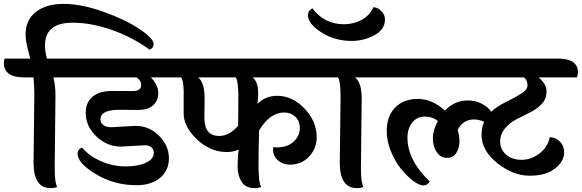

<svg xmlns="http://www.w3.org/2000/svg" viewBox="-90 -964 3000 990"><path d="M83 -125 87 -475Q87 -513 83 -565H35Q-70 -565 -70 -639Q-70 -652 -66 -662H66Q63 -674 57.5 -694Q52 -714 50 -725Q42 -758 42 -787Q42 -861 95 -902.5Q148 -944 238.5 -944Q329 -944 443 -903.5Q557 -863 629.5 -814Q702 -765 702 -737Q702 -716 681 -708Q594 -772 487 -809.5Q380 -847 285 -847Q142 -847 142 -731Q142 -697 152 -662H227Q331 -662 331 -591Q331 -578 326 -565H185Q196 -526 196 -472L192 -98Q192 -21 205 0Q191 6 171 6Q83 6 83 -125Z M656 -215 533 -208Q463 -208 407.5 -260Q352 -312 352 -383Q352 -436 387.5 -465.5Q423 -495 486.5 -495Q550 -495 594 -494.5Q638 -494 638 -527Q638 -548 615 -565H324Q219 -565 219 -639Q219 -652 223 -662H767Q872 -662 872 -591Q872 -580 866 -565H688Q726 -525 726 -485Q726 -445 699.5 -421Q673 -397 619 -397L527 -398Q428 -398 428 -349Q428 -329 443.5 -318.5Q459 -308 484 -308L609 -315Q680 -315 730.5 -263.5Q781 -212 781 -148.5Q781 -85 735.5 -47Q690 -9 614 -9Q499 -9 404.5 -66Q310 -123 310 -172Q310 -194 333 -203Q372 -158 432.5 -132Q493 -106 558 -106Q623 -106 663 -125Q703 -144 703 -176Q703 -193 691 -204Q679 -215 656 -215Z M1138 -316 1139 -468Q1139 -543 1126 -565H931Q965 -540 965 -456L964 -356Q964 -263 1040 -263Q1093 -263 1138 -316ZM1524 -662Q1628 -662 1628 -591Q1628 -578 1623 -565H1213Q1241 -541 1241 -486Q1241 -453 1238 -429Q1279 -470 1339 -470Q1417 -470 1480 -404.5Q1543 -339 1543 -256Q1543 -199 1504 -157Q1465 -115 1404 -115Q1368 -115 1343 -137.5Q1318 -160 1318 -192Q1318 -199 1319 -205Q1330 -204 1341.5 -204Q1353 -204 1363 -206Q1405 -212 1430.5 -240Q1456 -268 1456 -304.5Q1456 -341 1432.5 -362.5Q1409 -384 1376 -384Q1301 -384 1246 -291Q1243 -195 1243 -108.5Q1243 -22 1257 0Q1243 6 1222 6Q1176 6 1155.5 -27Q1135 -60 1135 -106Q1135 -152 1141 -193Q1112 -180 1080 -180Q995 -180 926 -245Q857 -310 857 -379V-497Q856 -548 844 -565H840Q736 -565 736 -639Q736 -655 740 -662Z M1723 -753Q1635 -753 1566.5 -797.5Q1498 -842 1498 -885Q1498 -910 1521 -921Q1582 -839 1684 -839Q1732 -839 1773.5 -861Q1815 -883 1836 -927Q1859 -925 1877 -906.5Q1895 -888 1895 -863Q1895 -812 1840.5 -782.5Q1786 -753 1723 -753ZM1662 -125 1666 -468Q1666 -545 1653 -565H1614Q1509 -565 1509 -639Q1509 -652 1513 -662H1806Q1910 -662 1910 -591Q1910 -578 1905 -565H1740Q1775 -540 1775 -456L1771 -98Q1771 -21 1784 0Q1770 6 1750 6Q1662 6 1662 -125Z M2786 -662Q2890 -662 2890 -591Q2890 -578 2885 -565H2687Q2728 -531 2728 -492.5Q2728 -454 2703.5 -428Q2679 -402 2643.5 -384.5Q2608 -367 2573 -349Q2538 -331 2513.5 -301.5Q2489 -272 2489 -232.5Q2489 -193 2520 -166.5Q2551 -140 2600 -140Q2649 -140 2692 -173Q2735 -206 2745 -257Q2777 -255 2798 -233Q2819 -211 2819 -178Q2819 -133 2772.5 -95.5Q2726 -58 2641 -58Q2556 -58 2474.5 -122.5Q2393 -187 2393 -270Q2393 -305 2406 -336Q2380 -348 2354 -348Q2297 -348 2270 -294Q2279 -266 2279 -234.5Q2279 -203 2263.5 -176.5Q2248 -150 2215 -150Q2182 -150 2162 -179.5Q2142 -209 2142 -250.5Q2142 -292 2168 -340Q2140 -363 2100 -363Q2060 -363 2035.5 -332Q2011 -301 2011 -254Q2011 -138 2126 -28Q2115 -8 2093 -8Q2071 -8 2039 -32.5Q2007 -57 1976.5 -95Q1946 -133 1925 -185.5Q1904 -238 1904 -288Q1904 -365 1947.5 -409.5Q1991 -454 2064.5 -454Q2138 -454 2204 -394Q2254 -446 2322 -446Q2362 -446 2394 -429.5Q2426 -413 2443 -388Q2470 -414 2519.5 -438.5Q2569 -463 2599.5 -482.5Q2630 -502 2630 -526Q2630 -550 2612 -565H1904Q1799 -565 1799 -639Q1799 -652 1803 -662Z"/></svg>

Font: Laila SemiBold
Style: Regular
Weight: 600
Designer: Hitesh Malaviya
Foundry: Indian Type Foundry
Version: Version 1.302;PS 1.0;hotconv 1.0.78;makeotf.lib2.5.61930; tt